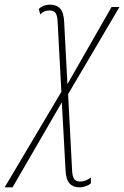

<svg xmlns="http://www.w3.org/2000/svg" viewBox="-136 -566 534 826"><path d="M128 -171 112 -470Q111 -499 103 -510Q95 -521 77 -521Q64 -521 55 -517Q46 -513 37 -504L31 -527Q39 -536 52 -541Q65 -546 78 -546Q107 -546 122.5 -529.5Q138 -513 140 -472L154 -204L344 -536H378L157 -161L174 164Q175 193 183 204Q191 215 209 215Q232 215 255 198V223Q247 230 233.5 235Q220 240 208 240Q179 240 163.5 223.5Q148 207 146 166L130 -126L-82 240H-116Z"/></svg>

Font: Noto Serif CondThin
Style: Italic
Weight: 250
Width: 3
Italic angle: -12°
Designer: Monotype Design Team
Foundry: Monotype Imaging Inc.
Version: Version 1.001